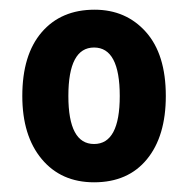

<svg xmlns="http://www.w3.org/2000/svg" viewBox="-20 -742 388 396"><path d="M322 -544Q322 -461 283 -413.5Q244 -366 174 -366Q106 -366 66 -414Q26 -462 26 -544Q26 -629 66 -675.5Q106 -722 175 -722Q240 -722 281 -676Q322 -630 322 -544ZM121 -544Q121 -445 174 -445Q227 -445 227 -544Q227 -644 174 -644Q121 -644 121 -544Z"/></svg>

Font: Noto Sans Condensed
Style: Bold
Weight: 700
Width: 3
Designer: Monotype Design Team
Foundry: Monotype Imaging Inc.
Version: Version 2.013; ttfautohint (v1.8.4.7-5d5b)